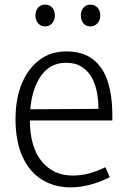

<svg xmlns="http://www.w3.org/2000/svg" viewBox="-20 -800 540 829"><path d="M285 9Q214 9 160 -25Q106 -59 76.5 -125Q47 -191 47 -286Q47 -373 74 -438.5Q101 -504 150 -541Q199 -578 266 -578Q338 -578 382 -543.5Q426 -509 445.5 -447Q465 -385 465 -305V-280H80L81 -328L405 -330Q405 -366 398.5 -401.5Q392 -437 376 -465.5Q360 -494 333 -511.5Q306 -529 265 -529Q191 -529 150 -462Q109 -395 109 -283Q109 -166 159.5 -104Q210 -42 294 -42Q329 -42 363.5 -51Q398 -60 435 -78L454 -35Q410 -13 367.5 -2Q325 9 285 9ZM175 -686Q156 -686 144.5 -699.5Q133 -713 133 -733Q133 -754 144.5 -767Q156 -780 175 -780Q194 -780 205.5 -767Q217 -754 217 -733Q217 -713 205 -699.5Q193 -686 175 -686ZM370 -686Q351 -686 340 -699.5Q329 -713 329 -733Q329 -754 340.5 -767Q352 -780 370 -780Q389 -780 401 -767Q413 -754 413 -733Q413 -713 401 -699.5Q389 -686 370 -686Z"/></svg>

Font: Yaldevi ExtraLight Light
Style: Regular
Weight: 300
Version: Version 1.100